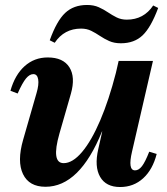

<svg xmlns="http://www.w3.org/2000/svg" viewBox="-20 -737 673 772"><path d="M163 14Q97 14 72.5 -37Q48 -88 73 -175L127 -363Q137 -397 133.5 -418Q130 -439 114 -439Q99 -439 84.5 -421.5Q70 -404 51 -361L22 -372Q40 -436 79 -471Q118 -506 172 -506Q234 -506 259 -466.5Q284 -427 265 -360L219 -200Q185 -81 236 -81Q272 -81 310 -126Q348 -171 383 -253Q418 -335 446 -444L457 -492H595L511 -128Q493 -52 523 -52Q538 -52 551 -69Q564 -86 580 -127L610 -118Q594 -55 555.5 -20Q517 15 463 15Q406 15 382.5 -26Q359 -67 375 -137L391 -208H390Q300 14 163 14ZM466 -563Q439 -563 419 -572Q399 -581 382 -592.5Q365 -604 347 -613Q329 -622 306 -622Q238 -622 200 -565L180 -575Q208 -653 242 -685Q276 -717 330 -717Q357 -717 377 -708Q397 -699 414 -687.5Q431 -676 449 -667Q467 -658 490 -658Q558 -658 596 -715L616 -705Q587 -627 553.5 -595Q520 -563 466 -563Z"/></svg>

Font: Platypi SemiBold
Style: Italic
Weight: 600
Italic angle: -13°
Designer: David Sargent
Foundry: Bolt Cutter Type
Version: Version 1.200; ttfautohint (v1.8.4.7-5d5b)